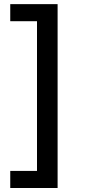

<svg xmlns="http://www.w3.org/2000/svg" viewBox="-20 -775 418 946"><path d="M263.8 -754.6H30.5V-670.5H162.3V67.1H30.5V151.3H263.8Z"/></svg>

Font: RA Harald Medium
Style: Regular
Weight: 500
Designer: Rasmus Andersson
Foundry: rsms
Version: Version 3.000;hotconv 1.0.109;makeotfexe 2.5.65596